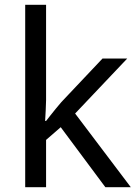

<svg xmlns="http://www.w3.org/2000/svg" viewBox="-20 -780 574 800"><path d="M172 -363Q172 -347 170.5 -321Q169 -295 168 -276H172Q178 -284 190 -299Q202 -314 214.5 -329.5Q227 -345 236 -355L407 -536H510L293 -307L525 0H419L233 -250L172 -197V0H85V-760H172Z"/></svg>

Font: Noto Sans Telugu
Style: Regular
Weight: 400
Designer: Jelle Bosma - Monotype Design Team
Foundry: Monotype Imaging Inc.
Version: Version 2.003